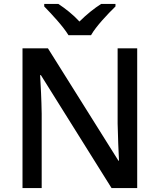

<svg xmlns="http://www.w3.org/2000/svg" viewBox="-20 -961 816 981"><path d="M330 -781H445C470 -826 532 -891 570 -928V-941H497C462 -919 422 -887 386 -851C353 -887 313 -918 278 -941H206V-928C243 -890 303 -826 330 -781ZM681 0V-714H581V-330C582 -265 586 -182 588 -140H585L225 -714H95V0H193V-380C192 -452 188 -524 185 -577H189L550 0Z"/></svg>

Font: Noto Sans Hanifi Rohingya Medium
Style: Regular
Weight: 500
Designer: Monotype Design Team and DaltonMaag
Foundry: Google LLC
Version: Version 2.102